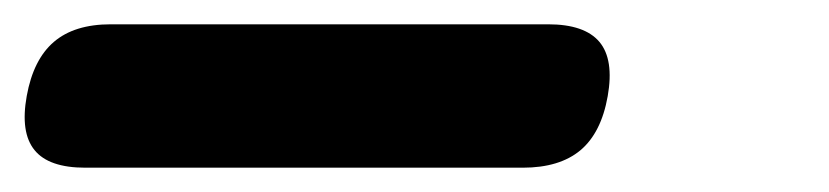

<svg xmlns="http://www.w3.org/2000/svg" viewBox="-62 41 682 158"><path d="M8.2 179Q-21.9 179 -33.6 164.5Q-45.4 150 -40 120Q-34.6 90 -17.7 75.5Q-0.8 61 29.1 61H389.1Q419.1 61 431.3 75.5Q443.4 90 438.1 120.1Q432.8 150.2 415.7 164.6Q398.5 179 368.2 179Z"/></svg>

Font: Maple Mono
Style: Italic
Weight: 400
Italic angle: -10°
Monospace: yes
Designer: subframe7536
Version: Version 7.300